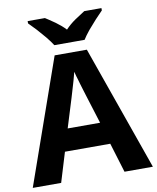

<svg xmlns="http://www.w3.org/2000/svg" viewBox="-99 -1010 888 1086"><g transform="rotate(-10 345.0 -467.0)"><path d="M526.9 0 475.1 -169.9H214.8L163.1 0H0L252 -716.8H437L689.9 0ZM387.2 -462.9Q375 -502.9 374 -505.9Q371.6 -514.2 366.2 -531.7Q360.8 -549.3 358.4 -559.1Q353 -574.7 345.2 -606Q338.9 -582 332 -556.6Q319.3 -513.7 315.4 -500.5Q309.1 -477.1 304.2 -462.9L252.9 -296.9H439ZM260.3 -773.9Q247.1 -795.4 223.6 -824.2Q186 -867.7 177.7 -877Q154.3 -902.3 135.3 -920.9V-934.1H234.4Q253.4 -922.4 290.5 -896.5Q322.3 -873.5 346.2 -848.1Q371.6 -875 402.8 -896.5Q440.4 -921.9 460.4 -934.1H559.1V-920.9Q549.3 -911.1 517.1 -877Q505.9 -865.2 470.7 -824.2Q447.3 -795.4 434.1 -773.9Z"/></g></svg>

Font: Droid Sans Thai
Style: Bold
Weight: 700
Designer: Steve Matteson
Foundry: Ascender Corporation
Version: Version 1.00